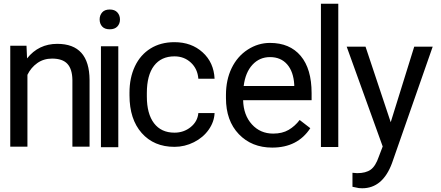

<svg xmlns="http://www.w3.org/2000/svg" viewBox="-20 -792 2364 1029"><path d="M122 -547 125 -479Q187 -557 287 -557Q459 -557 460 -363V-6H368V-364Q367 -422 341 -450Q315 -478 259 -478Q214 -478 180 -454Q146 -430 127 -391V-6H35V-547Z M614 -3H521V-544H614ZM514 -688Q514 -710 527.5 -725.5Q541 -741 568 -741Q595 -741 609 -725.5Q623 -710 623 -687.5Q623 -665 609 -650Q595 -635 568 -635Q541 -635 527.5 -650Q514 -665 514 -688Z M1043 -186H1130Q1128 -139 1098.5 -97Q1069 -55 1019.5 -30Q970 -5 915 -5Q805 -5 739.5 -79Q674 -153 674 -281V-296Q674 -375 703 -436.5Q732 -498 786.5 -532Q841 -566 915 -566Q1006 -566 1066 -511.5Q1126 -457 1130 -370H1043Q1039 -423 1003 -456.5Q967 -490 915 -490Q844 -490 805.5 -439.5Q767 -389 767 -293V-275Q767 -182 805.5 -131.5Q844 -81 915 -81Q965 -81 1002 -111Q1039 -141 1043 -186Z M1191 -266V-283Q1191 -364 1221.5 -427Q1252 -490 1307.5 -526Q1363 -562 1427 -562Q1533 -562 1591.5 -492.5Q1650 -423 1650 -293V-255H1283Q1285 -175 1330 -125.5Q1375 -76 1444 -76Q1493 -76 1527 -96Q1561 -116 1586 -149L1643 -105Q1575 -1 1439 -1Q1329 -1 1260 -73Q1191 -145 1191 -266ZM1286 -331H1557V-338Q1553 -408 1519 -447Q1485 -486 1427 -486Q1371 -486 1333 -445Q1295 -404 1286 -331Z M1793 -4H1700V-772H1793Z M2074 -137 2200 -542H2299L2081 82Q2031 217 1921 217L1903 216L1869 209V134L1894 136Q1941 136 1967 117Q1993 98 2010 48L2031 -7L1838 -542H1939Z"/></svg>

Font: lipipragatuchhi
Style: Regular
Weight: 400
Designer: Abhinash Majhi
Version: Version 1.000